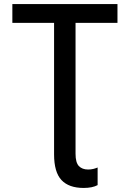

<svg xmlns="http://www.w3.org/2000/svg" viewBox="-20 -734 640 948"><path d="M393 194Q320 194 283.5 155Q247 116 247 28V-621H41V-714H560V-621H353V25Q353 69 369.5 86Q386 103 415 103Q429 103 441 100Q453 97 462 93V180Q436 194 393 194Z"/></svg>

Font: Noto Sans Mono Medium
Style: Regular
Weight: 500
Designer: Monotype Design Team
Foundry: Monotype Imaging Inc.
Version: Version 2.014